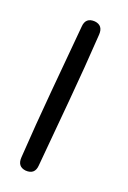

<svg xmlns="http://www.w3.org/2000/svg" viewBox="-41 -70 125 188"><path d="M39 -44Q43 -53 52 -49Q60 -45 56 -36Q42 -4 27 28Q12 60 -3 92Q-3 92 -3 92Q-3 92 -3 92Q-7 101 -16 97Q-24 93 -20 84Q-6 52 9 20Q24 -12 39 -44Q39 -44 39 -44Q39 -44 39 -44Z"/></svg>

Font: FRB American Cursive Guidelines Arrows Extralight
Style: Italic
Weight: 200
Italic angle: -25°
Version: Version 2.0;Modular Font Editor K font №1